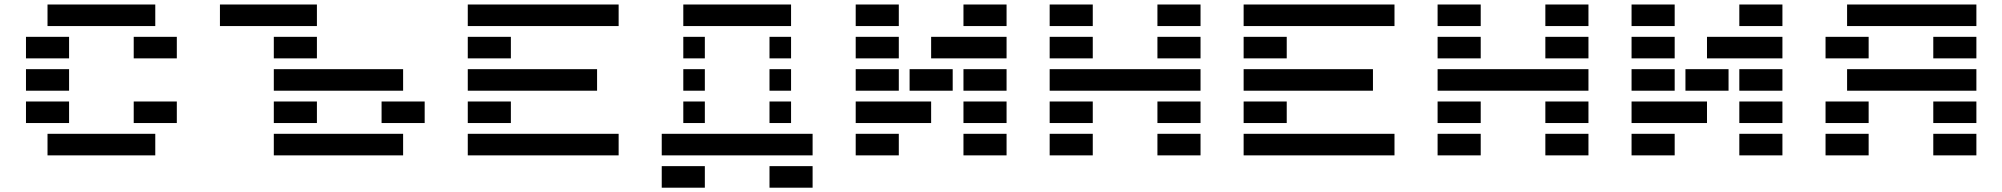

<svg xmlns="http://www.w3.org/2000/svg" viewBox="-20 -704 9073 870"><path d="M195.3 0V-97.7H683.6V0ZM683.6 -683.6V-585.9H195.3V-683.6ZM97.7 -439.5V-537.1H293V-439.5ZM585.9 -439.5V-537.1H781.2V-439.5ZM97.7 -293V-390.6H293V-293ZM97.7 -146.5V-244.1H293V-146.5ZM585.9 -146.5V-244.1H781.2V-146.5Z M1416 -683.6V-585.9H976.6V-683.6ZM1220.7 -439.5V-537.1H1416V-439.5ZM1220.7 -293V-390.6H1806.6V-293ZM1220.7 -146.5V-244.1H1416V-146.5ZM1709 -146.5V-244.1H1904.3V-146.5ZM1220.7 0V-97.7H1806.6V0Z M2783.2 -97.7V0H2099.6V-97.7ZM2099.6 -585.9V-683.6H2783.2V-585.9ZM2099.6 -439.5V-537.1H2294.9V-439.5ZM2099.6 -293V-390.6H2685.5V-293ZM2099.6 -146.5V-244.1H2294.9V-146.5Z M3466.8 146.5V48.8H3662.1V146.5ZM3564.5 -683.6V-585.9H3076.2V-683.6ZM3564.5 -439.5H3466.8V-537.1H3564.5ZM3173.8 -439.5H3076.2V-537.1H3173.8ZM3564.5 -293H3466.8V-390.6H3564.5ZM3173.8 -293H3076.2V-390.6H3173.8ZM3564.5 -146.5H3466.8V-244.1H3564.5ZM3173.8 -146.5H3076.2V-244.1H3173.8ZM3662.1 -97.7V0H2978.5V-97.7ZM2978.5 146.5V48.8H3173.8V146.5Z M4541 -683.6V-585.9H4345.7V-683.6ZM4052.7 -683.6V-585.9H3857.4V-683.6ZM4541 -537.1V-439.5H4199.2V-537.1ZM4052.7 -537.1V-439.5H3857.4V-537.1ZM4541 -390.6V-293H4345.7V-390.6ZM4296.9 -390.6V-293H4101.6V-390.6ZM4052.7 -390.6V-293H3857.4V-390.6ZM4541 -244.1V-146.5H4345.7V-244.1ZM3857.4 -146.5V-244.1H4199.2V-146.5ZM4541 -97.7V0H4345.7V-97.7ZM4052.7 -97.7V0H3857.4V-97.7Z M4736.3 -585.9V-683.6H4931.6V-585.9ZM5224.6 -585.9V-683.6H5419.9V-585.9ZM4736.3 -439.5V-537.1H4931.6V-439.5ZM5224.6 -439.5V-537.1H5419.9V-439.5ZM5419.9 -390.6V-293H4736.3V-390.6ZM4736.3 -146.5V-244.1H4931.6V-146.5ZM5224.6 -146.5V-244.1H5419.9V-146.5ZM4736.3 0V-97.7H4931.6V0ZM5224.6 0V-97.7H5419.9V0Z M6298.8 -97.7V0H5615.2V-97.7ZM5615.2 -585.9V-683.6H6298.8V-585.9ZM5615.2 -439.5V-537.1H5810.5V-439.5ZM5615.2 -293V-390.6H6201.2V-293ZM5615.2 -146.5V-244.1H5810.5V-146.5Z M6494.1 -585.9V-683.6H6689.5V-585.9ZM6982.4 -585.9V-683.6H7177.7V-585.9ZM6494.1 -439.5V-537.1H6689.5V-439.5ZM6982.4 -439.5V-537.1H7177.7V-439.5ZM7177.7 -390.6V-293H6494.1V-390.6ZM6494.1 -146.5V-244.1H6689.5V-146.5ZM6982.4 -146.5V-244.1H7177.7V-146.5ZM6494.1 0V-97.7H6689.5V0ZM6982.4 0V-97.7H7177.7V0Z M8056.6 -683.6V-585.9H7861.3V-683.6ZM7568.4 -683.6V-585.9H7373V-683.6ZM8056.6 -537.1V-439.5H7714.8V-537.1ZM7568.4 -537.1V-439.5H7373V-537.1ZM8056.6 -390.6V-293H7861.3V-390.6ZM7812.5 -390.6V-293H7617.2V-390.6ZM7568.4 -390.6V-293H7373V-390.6ZM8056.6 -244.1V-146.5H7861.3V-244.1ZM7373 -146.5V-244.1H7714.8V-146.5ZM8056.6 -97.7V0H7861.3V-97.7ZM7568.4 -97.7V0H7373V-97.7Z M8447.3 -97.7V0H8252V-97.7ZM8349.6 -585.9V-683.6H8935.5V-585.9ZM8935.5 -537.1V-439.5H8740.2V-537.1ZM8447.3 -537.1V-439.5H8252V-537.1ZM8935.5 -390.6V-293H8349.6V-390.6ZM8935.5 -244.1V-146.5H8740.2V-244.1ZM8447.3 -244.1V-146.5H8252V-244.1ZM8935.5 -97.7V0H8740.2V-97.7Z"/></svg>

Font: Trigram
Style: Regular
Weight: 400
Designer: GGBotNet
Foundry: GGBotNet
Version: 1.05